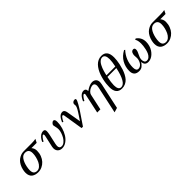

<svg xmlns="http://www.w3.org/2000/svg" viewBox="261 -2165 3830 3830"><g transform="rotate(-45 2176.0 -250.0)"><path d="M106.9 -238.8Q119.1 -295.9 143.6 -341.3Q168 -386.7 196.3 -414.1Q224.6 -441.4 258.1 -459.2Q291.5 -477.1 320.1 -483.6Q348.6 -490.2 376 -490.2H595.2Q674.8 -490.2 716.8 -501L678.2 -425.8H529.8Q573.2 -377.4 573.2 -310.1Q573.2 -241.7 550.3 -181.4Q527.3 -121.1 488.5 -78.9Q449.7 -36.6 397.7 -12.2Q345.7 12.2 289.1 12.2Q248.5 12.2 215.1 2.9Q181.6 -6.3 154.8 -26.1Q127.9 -45.9 113 -80.1Q98.1 -114.3 98.1 -160.2Q98.1 -195.3 106.9 -238.8ZM206.1 -238.8Q193.8 -176.3 193.8 -138.2Q193.8 -77.6 218.8 -50.3Q243.7 -22.9 293 -22.9Q335 -22.9 371.3 -54.2Q407.7 -85.4 430.2 -133.3Q452.6 -181.2 465.3 -234.6Q478 -288.1 478 -335.9Q478 -395 451.7 -423.1Q425.3 -451.2 373 -451.2Q311 -451.2 269.3 -393.6Q227.5 -335.9 206.1 -238.8Z M792.5 -345.2 768.6 -358.9Q795.9 -424.3 840.1 -463.1Q884.3 -502 937.5 -502Q961.4 -502 973.9 -488.5Q986.3 -475.1 986.3 -444.8Q986.3 -413.6 972.7 -348.1L927.7 -144Q921.4 -116.2 921.4 -95.2Q921.4 -23.9 986.3 -23.9Q1023.9 -23.9 1060.5 -53.7Q1097.2 -83.5 1122.6 -127.4Q1147.9 -171.4 1163.8 -220.2Q1179.7 -269 1179.7 -308.1Q1179.7 -343.8 1169.2 -387Q1158.7 -430.2 1158.7 -438Q1158.7 -459 1181.4 -482.4Q1204.1 -505.9 1224.6 -505.9Q1266.6 -505.9 1266.6 -432.1Q1266.6 -353.5 1243.7 -274.2Q1220.7 -194.8 1181.4 -131.3Q1142.1 -67.9 1085 -27.8Q1027.8 12.2 964.4 12.2Q905.8 12.2 871.1 -22.2Q836.4 -56.6 836.4 -112.8Q836.4 -132.8 840.3 -151.9Q852.1 -205.6 863.5 -256.8Q875 -308.1 880.6 -332.8Q886.2 -357.4 890.9 -378.9Q895.5 -400.4 897 -409.9Q898.4 -419.4 898.4 -425.8Q898.4 -450.2 882.3 -450.2Q866.7 -450.2 839.8 -418Q813 -385.7 792.5 -345.2Z M1350.1 -344.2 1326.2 -357.9Q1355.5 -427.2 1391.1 -464.6Q1426.8 -502 1478 -502Q1503.9 -502 1520.3 -481Q1536.6 -460 1542 -426.8L1594.2 -120.1Q1606.4 -140.6 1653.6 -210Q1700.7 -279.3 1727.3 -327.6Q1753.9 -376 1753.9 -400.9L1751 -443.8Q1751 -464.8 1770 -483.4Q1789.1 -502 1822.3 -502Q1850.1 -502 1850.1 -478Q1850.1 -454.6 1811 -385.5Q1772 -316.4 1726.6 -248.5Q1681.2 -180.7 1626.7 -101.1Q1572.3 -21.5 1559.1 -1H1520L1457 -394Q1456.5 -397.5 1455.6 -403.6Q1454.6 -409.7 1454.1 -412.6Q1453.6 -415.5 1452.6 -420.7Q1451.7 -425.8 1450.7 -428.5Q1449.7 -431.2 1448.2 -435.1Q1446.8 -439 1444.8 -440.9Q1442.9 -442.9 1440.4 -444.8Q1438 -446.8 1435.1 -447.5Q1432.1 -448.2 1428.2 -448.2Q1403.3 -448.2 1350.1 -344.2Z M2049.8 0H1960L2048.8 -413.1Q2049.8 -417 2049.8 -424.8Q2049.8 -448.2 2029.8 -448.2Q2014.2 -448.2 1988.5 -416Q1962.9 -383.8 1941.9 -342.8L1918 -356.9Q1978.5 -502 2077.1 -502Q2104 -502 2120.6 -484.4Q2137.2 -466.8 2137.2 -428.2Q2182.6 -461.4 2229.2 -481.7Q2275.9 -502 2314 -502Q2367.2 -502 2398.2 -472.7Q2429.2 -443.4 2429.2 -388.2Q2429.2 -368.7 2421.9 -333L2304.2 213.9L2208 242.2L2332 -333Q2337.9 -358.4 2337.9 -377.9Q2337.9 -412.6 2322.8 -431.9Q2307.6 -451.2 2281.2 -451.2Q2253.9 -451.2 2220.2 -437Q2186.5 -422.9 2158.2 -396Q2129.9 -369.1 2123 -337.9Z M2956.1 -363.8Q2941.9 -301.3 2925.5 -250.2Q2909.2 -199.2 2883.1 -148.7Q2856.9 -98.1 2825.7 -63.7Q2794.4 -29.3 2749.8 -8.1Q2705.1 13.2 2651.9 13.2Q2488.8 13.2 2488.8 -185.1Q2488.8 -229.5 2494.1 -279.1Q2499.5 -328.6 2512 -383.1Q2524.4 -437.5 2542.2 -488.5Q2560.1 -539.6 2586.9 -585.9Q2613.8 -632.3 2646.5 -666.7Q2679.2 -701.2 2722.9 -721.7Q2766.6 -742.2 2815.9 -742.2Q2977.1 -742.2 2977.1 -540Q2977.1 -463.9 2956.1 -363.8ZM2864.7 -394Q2888.7 -508.3 2888.7 -575.2Q2888.7 -709 2807.6 -709Q2782.7 -709 2760 -695.6Q2737.3 -682.1 2720 -661.9Q2702.6 -641.6 2686.8 -611.6Q2670.9 -581.5 2660.4 -554.2Q2649.9 -526.9 2639.9 -493.2Q2629.9 -459.5 2624.8 -438.5Q2619.6 -417.5 2614.7 -394ZM2856.9 -357.9H2606.9Q2578.6 -225.6 2578.6 -149.9Q2578.6 -17.1 2657.7 -17.1Q2785.2 -17.1 2856.9 -357.9Z M3521.5 -490.2 3546.4 -502Q3593.8 -472.2 3621.1 -421.4Q3648.4 -370.6 3648.4 -308.1Q3648.4 -253.9 3633.8 -203.9Q3619.1 -153.8 3594 -115.7Q3568.8 -77.6 3536.9 -48.8Q3504.9 -20 3469 -5.1Q3433.1 9.8 3398.4 9.8Q3297.9 9.8 3294.4 -94.2Q3260.7 -43.5 3226.3 -16.8Q3191.9 9.8 3139.6 9.8Q2997.6 9.8 2997.6 -133.8Q2997.6 -249 3053.2 -345.7Q3108.9 -442.4 3219.2 -502L3239.3 -490.2Q3097.7 -336.4 3097.7 -131.8Q3097.7 -34.2 3160.6 -34.2Q3190.4 -34.2 3215.8 -51Q3241.2 -67.9 3257.1 -94Q3272.9 -120.1 3281.7 -149.9Q3290.5 -179.7 3290.5 -207Q3290.5 -222.2 3288.6 -247.8Q3286.6 -273.4 3286.6 -284.2Q3286.6 -299.8 3290.3 -316.2Q3293.9 -332.5 3301.8 -348.6Q3309.6 -364.7 3324.2 -374.8Q3338.9 -384.8 3358.4 -384.8Q3397.5 -384.8 3397.5 -338.9Q3397.5 -314.5 3386.7 -285.4Q3376 -256.3 3363 -233.6Q3350.1 -210.9 3339.4 -179.7Q3328.6 -148.4 3328.6 -119.1Q3328.6 -81.1 3344.2 -55.9Q3359.9 -30.8 3396.5 -30.8Q3432.6 -30.8 3461.7 -56.9Q3490.7 -83 3507.3 -120.6Q3523.9 -158.2 3534.7 -205.1Q3545.4 -252 3549.3 -288.6Q3553.2 -325.2 3553.2 -354Q3553.2 -443.4 3521.5 -490.2Z M3742.2 -238.8Q3754.4 -295.9 3778.8 -341.3Q3803.2 -386.7 3831.5 -414.1Q3859.9 -441.4 3893.3 -459.2Q3926.8 -477.1 3955.3 -483.6Q3983.9 -490.2 4011.2 -490.2H4230.5Q4310.1 -490.2 4352.1 -501L4313.5 -425.8H4165Q4208.5 -377.4 4208.5 -310.1Q4208.5 -241.7 4185.5 -181.4Q4162.6 -121.1 4123.8 -78.9Q4085 -36.6 4033 -12.2Q3981 12.2 3924.3 12.2Q3883.8 12.2 3850.3 2.9Q3816.9 -6.3 3790 -26.1Q3763.2 -45.9 3748.3 -80.1Q3733.4 -114.3 3733.4 -160.2Q3733.4 -195.3 3742.2 -238.8ZM3841.3 -238.8Q3829.1 -176.3 3829.1 -138.2Q3829.1 -77.6 3854 -50.3Q3878.9 -22.9 3928.2 -22.9Q3970.2 -22.9 4006.6 -54.2Q4043 -85.4 4065.4 -133.3Q4087.9 -181.2 4100.6 -234.6Q4113.3 -288.1 4113.3 -335.9Q4113.3 -395 4086.9 -423.1Q4060.5 -451.2 4008.3 -451.2Q3946.3 -451.2 3904.5 -393.6Q3862.8 -335.9 3841.3 -238.8Z"/></g></svg>

Font: Linguistics Pro
Style: Italic
Weight: 400
Italic angle: -12°
Designer: Stefan Peev, Context Ltd
Foundry: Stefan Peev, Context Ltd
Version: Version 001.000